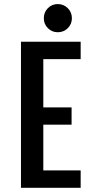

<svg xmlns="http://www.w3.org/2000/svg" viewBox="-20 -900 490 920"><path d="M190 -812.5Q190 -841.5 209.5 -861Q229 -880.5 257 -880.5Q285 -880.5 304.8 -860.8Q324.5 -841 324.5 -812.5Q324.5 -784.5 304.8 -765Q285 -745.5 257 -745.5Q229 -745.5 209.5 -765Q190 -784.5 190 -812.5ZM366.5 -616.5H187.5V-385.5H323V-302.5H187.5V-83.5H366.5V0H80.5V-700H366.5Z"/></svg>

Font: League Mono Condensed Medium
Style: Regular
Weight: 500
Width: 1
Designer: Tyler Finck
Foundry: The League of Moveable Type / Tyler Finck
Version: Version 2.210